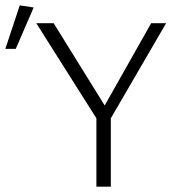

<svg xmlns="http://www.w3.org/2000/svg" viewBox="-125 -699 658 719"><path d="M236 0V-256L11 -612H76L267 -304L441 -612H497L290 -256V0ZM-105 -516 -51 -679 1 -671 -66 -516Z"/></svg>

Font: Ancizar Sans Thin
Style: Regular
Weight: 100
Designer: Cesar Puertas, Viviana Monsalve, Julian Moncada, Julian Prieto, Jose Castro, Mariel Hernandez, Felipe Aragon, Sara Alarc
Version: Version 8.100